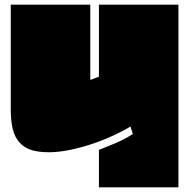

<svg xmlns="http://www.w3.org/2000/svg" viewBox="-20 -757 819 821"><path d="M403 -737H743V44H403V-116Q439 -130 475.5 -145.5Q512 -161 548 -184L538 -216Q503 -195 459 -175Q415 -155 367.5 -139.5Q320 -124 274 -115Q228 -106 189 -106Q145 -106 114.5 -115.5Q84 -125 64 -147Q44 -169 35 -203.5Q26 -238 26 -289V-737H366V-415L403 -429Z"/></svg>

Font: ChangwonDangamAsac Bold
Style: Regular
Weight: 700
Designer: Choi Chi-young, Lee Youngbeen, Kim Jungjin, Yoon Jihee, Han Dohee
Foundry: YoonDesign Inc.
Version: Version 1.010;Build 20210623